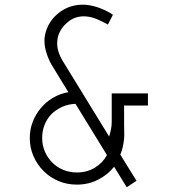

<svg xmlns="http://www.w3.org/2000/svg" viewBox="-20 -767 740 806"><path d="M303 8Q351 8 391.5 -12.5Q432 -33 459 -67L512 19L553 -8L485 -118Q492 -134 495.5 -150.5Q499 -167 501 -185Q502 -199 501.5 -213Q501 -227 501 -241V-324H601V-375H449V-255Q449 -240 446 -224.5Q443 -209 438 -194L244 -510Q231 -531 224.5 -553.5Q218 -576 221 -598Q222 -616 232.5 -636Q243 -656 263 -673Q279 -687 299 -693.5Q319 -700 342 -698Q366 -696 390.5 -685Q415 -674 433 -664L454 -705Q432 -720 402 -732Q372 -744 339 -747Q305 -749 276 -739.5Q247 -730 223 -710Q197 -688 183.5 -661.5Q170 -635 167 -607Q165 -580 173 -551.5Q181 -523 196 -496L267 -380Q232 -374 202.5 -356.5Q173 -339 152 -314Q130 -288 117.5 -256Q105 -224 105 -188Q105 -147 120.5 -111.5Q136 -76 163 -49Q190 -22 225.5 -7Q261 8 303 8ZM303 -43Q272 -43 245.5 -54Q219 -65 200 -84Q180 -104 168.5 -130.5Q157 -157 157 -188Q157 -217 167 -242.5Q177 -268 195 -287Q214 -306 240 -318Q266 -330 297 -331L429 -116Q411 -83 378 -63Q345 -43 303 -43Z"/></svg>

Font: Josefin Slab Medium
Style: Regular
Weight: 500
Designer: Santiago Orozco
Foundry: Typemade
Version: Version 2.000